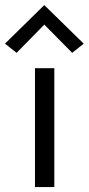

<svg xmlns="http://www.w3.org/2000/svg" viewBox="-35 -754 358 774"><path d="M106 0V-479H184V0ZM32 -541 -15 -578 143.5 -733.5 302.5 -578 256 -541 130 -668.5H157Z"/></svg>

Font: Karla ExtraLight
Style: Regular
Weight: 400
Version: Version 2.001